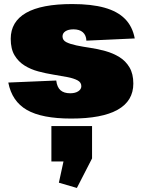

<svg xmlns="http://www.w3.org/2000/svg" viewBox="-20 -573 707 949"><path d="M332 13Q187 13 113 -29.5Q39 -72 21 -165L258 -175Q262 -142 279 -127Q296 -112 327 -112Q352 -112 367 -122Q382 -132 382 -147Q382 -166 363 -176Q344 -186 313 -192Q282 -198 244.5 -204Q207 -210 169.5 -220Q132 -230 101.5 -249Q71 -268 52 -299.5Q33 -331 33 -381Q33 -466 109 -509.5Q185 -553 337 -553Q432 -553 496.5 -535Q561 -517 598 -479.5Q635 -442 646 -383L407 -372Q406 -399 389.5 -413.5Q373 -428 343 -428Q318 -428 303.5 -418.5Q289 -409 289 -393Q289 -374 308 -364.5Q327 -355 358 -348.5Q389 -342 426.5 -336.5Q464 -331 501.5 -320.5Q539 -310 570 -291Q601 -272 620 -240Q639 -208 639 -160Q639 -74 561.5 -30.5Q484 13 332 13ZM435 50V210L360 356L271 330L319 109L412 225H234V50Z"/></svg>

Font: Pathway Extreme SemiCondensed Black
Style: Regular
Weight: 900
Width: 4
Version: Version 1.001;gftools[0.9.26]